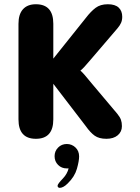

<svg xmlns="http://www.w3.org/2000/svg" viewBox="-20 -644 659 904"><path d="M149 9.5Q67 9.5 67 -82V-532Q67 -577 88.2 -600.5Q109.5 -624 149 -624Q231 -624 231 -532V-368L384.5 -560Q407.5 -590 430 -607Q452.5 -624 487.5 -624Q522 -624 538.8 -608.2Q555.5 -592.5 555.5 -565Q555.5 -549 550 -536.5Q544.5 -524 533 -510.5L411.5 -368.5Q391 -344 377.8 -329.8Q364.5 -315.5 358.5 -311.5Q364.5 -307 378 -291.8Q391.5 -276.5 414.5 -248L532.5 -108Q545 -92.5 549.5 -79.8Q554 -67 554 -50Q554 -23.5 534.2 -7Q514.5 9.5 481 9.5Q446.5 9.5 426 -5Q405.5 -19.5 384 -50L231 -249.5V-82Q231 9.5 149 9.5ZM294.5 34Q318 34 335.2 50.2Q352.5 66.5 352.5 92.5Q352.5 114 342 151Q331.5 188 298.5 220Q287.5 231 278 235.8Q268.5 240.5 261.5 240.5Q256.5 240.5 253.8 237.5Q251 234.5 251 231Q251 226 257.8 217.2Q264.5 208.5 276.5 196Q286.5 185.5 293.2 173.5Q300 161.5 303 149Q301.5 149 299 149Q296.5 149 294.5 149Q270 149 253.5 132.5Q237 116 237 91.5Q237 67.5 253.5 50.8Q270 34 294.5 34Z"/></svg>

Font: Sono Monospace
Style: Bold
Weight: 700
Designer: Tyler Finck
Foundry: Tyler Finck
Version: Version 2.112